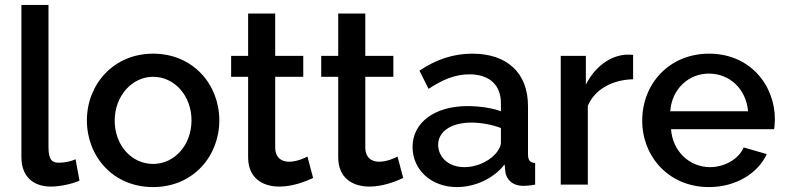

<svg xmlns="http://www.w3.org/2000/svg" viewBox="-20 -750 3192 780"><path d="M67 -730V-111C67 -36 112 8 187 8C222 8 271 -2 303 -16L287 -103C270 -95 245 -89 219 -89C195 -89 177 -97 177 -151V-730Z M333 -261C333 -116 438 10 602 10C765 10 871 -116 871 -261C871 -406 765 -532 602 -532C440 -532 333 -406 333 -261ZM602 -84C515 -84 446 -159 446 -260C446 -360 516 -438 602 -438C689 -438 758 -361 758 -261C758 -161 689 -84 602 -84Z M1252 -27 1229 -114C1216 -107 1185 -93 1154 -93C1124 -93 1100 -109 1098 -146V-438H1212V-523H1098V-695H988V-523H919V-438H988V-111C988 -27 1046 8 1115 8C1171 8 1224 -14 1252 -27Z M1618 -27 1595 -114C1582 -107 1551 -93 1520 -93C1490 -93 1466 -109 1464 -146V-438H1578V-523H1464V-695H1354V-523H1285V-438H1354V-111C1354 -27 1412 8 1481 8C1537 8 1590 -14 1618 -27Z M1656 -153C1656 -61 1731 10 1836 10C1908 10 1984 -23 2030 -82L2033 -52C2037 -22 2060 5 2107 5C2118 5 2133 4 2154 0V-88C2133 -89 2125 -99 2125 -124V-319C2125 -455 2039 -532 1899 -532C1822 -532 1753 -509 1684 -463L1721 -389C1779 -427 1829 -448 1887 -448C1969 -448 2015 -404 2015 -331V-298C1977 -312 1925 -319 1879 -319C1747 -319 1656 -253 1656 -153ZM1989 -121C1961 -92 1914 -71 1867 -71C1797 -71 1760 -116 1760 -162C1760 -217 1815 -252 1895 -252C1934 -252 1978 -244 2015 -230V-170C2015 -157 2005 -137 1989 -121Z M2552 -428V-527C2545 -528 2537 -528 2524 -528C2458 -524 2396 -478 2360 -406V-523H2258V0H2368V-320C2396 -387 2467 -426 2552 -428Z M2860 10C2970 10 3059 -46 3095 -124L3001 -151C2981 -103 2923 -71 2864 -71C2783 -71 2713 -133 2706 -225H3125C3126 -234 3128 -249 3128 -265C3128 -406 3025 -532 2861 -532C2697 -532 2589 -408 2589 -260C2589 -114 2697 10 2860 10ZM2703 -298C2709 -388 2777 -451 2860 -451C2944 -451 3011 -389 3019 -298Z"/></svg>

Font: FIGSv2-sans-serif SemiBold
Style: Regular
Weight: 600
Designer: Matt McInerney, Pablo Impallari, Rodrigo Fuenzalida,Mirko Velimirovic
Foundry: Matt McInerney, Pablo Impallari, Rodrigo Fuenzalida
Version: Version 4.021;hotconv 1.0.109;makeotfexe 2.5.65596